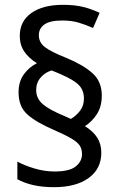

<svg xmlns="http://www.w3.org/2000/svg" viewBox="-20 -783 501 796"><path d="M57 -400Q57 -445 79 -475Q101 -505 133 -521Q99 -542 80.5 -569.5Q62 -597 62 -634Q62 -695 110 -729Q158 -763 241 -763Q289 -763 323.5 -754.5Q358 -746 393 -730L366 -667Q334 -681 305 -689.5Q276 -698 238 -698Q187 -698 164 -681.5Q141 -665 141 -637Q141 -607 166.5 -587.5Q192 -568 255 -543Q325 -514 363.5 -479.5Q402 -445 402 -387Q402 -341 381.5 -309.5Q361 -278 332 -260Q366 -239 383 -212.5Q400 -186 400 -150Q400 -83 347.5 -45Q295 -7 204 -7Q156 -7 118.5 -15.5Q81 -24 52 -40V-113Q81 -97 123 -84.5Q165 -72 206 -72Q268 -72 294 -93Q320 -114 320 -144Q320 -165 310.5 -179.5Q301 -194 275.5 -209Q250 -224 202 -245Q130 -276 93.5 -308.5Q57 -341 57 -400ZM130 -410Q130 -375 157 -351.5Q184 -328 247 -302L274 -290Q296 -303 312 -324Q328 -345 328 -375Q328 -399 317 -417.5Q306 -436 276.5 -453Q247 -470 194 -491Q167 -483 148.5 -461.5Q130 -440 130 -410Z"/></svg>

Font: Noto Sans Hebrew SemiCondensed
Style: Regular
Weight: 400
Width: 4
Designer: Monotype Design Team
Foundry: Monotype Imaging Inc.
Version: Version 2.004; ttfautohint (v1.8.4.7-5d5b)